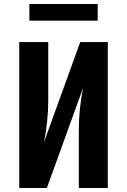

<svg xmlns="http://www.w3.org/2000/svg" viewBox="-20 -947 640 967"><path d="M77 0V-735H223V-441Q223 -388 217.5 -336Q212 -284 202 -232L384 -735H523V0H377V-294Q377 -347 382.5 -399Q388 -451 398 -503L216 0ZM128 -843V-927H472V-843Z"/></svg>

Font: Iosevka SS04 Heavy Extended
Style: Regular
Weight: 900
Width: 7
Monospace: yes
Designer: Belleve Invis
Foundry: Belleve Invis
Version: Version 19.0.0; ttfautohint (v1.8.4)